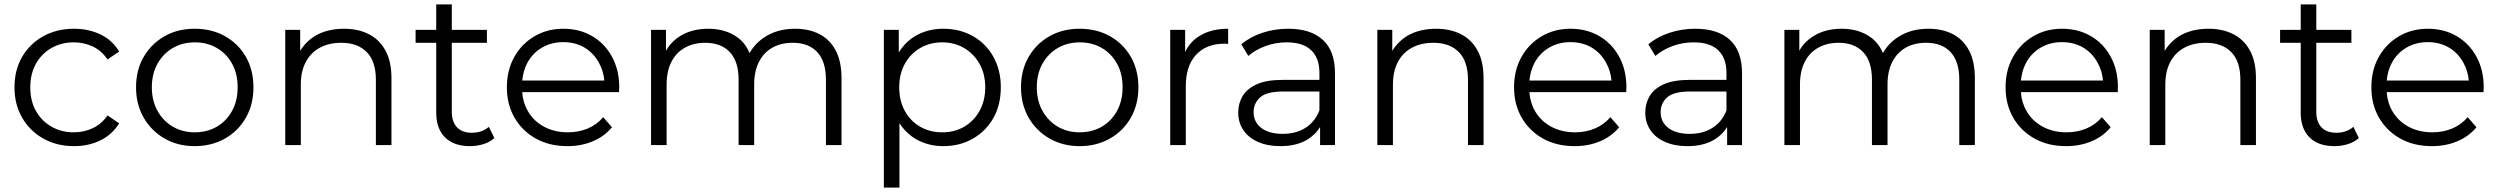

<svg xmlns="http://www.w3.org/2000/svg" viewBox="-20 -661 11385 875"><path d="M317 5Q239 5 177.5 -29.5Q116 -64 81 -124.5Q46 -185 46 -263Q46 -342 81 -402Q116 -462 177.5 -496Q239 -530 317 -530Q384 -530 438 -504Q492 -478 523 -426L470 -390Q443 -430 403 -449Q363 -468 316 -468Q260 -468 215 -442.5Q170 -417 144 -371Q118 -325 118 -263Q118 -201 144 -155Q170 -109 215 -83.5Q260 -58 316 -58Q363 -58 403 -77Q443 -96 470 -135L523 -99Q492 -48 438 -21.5Q384 5 317 5Z M867 -58Q924 -58 968 -83.5Q1012 -109 1037.5 -155.5Q1063 -202 1063 -263Q1063 -325 1037.5 -371Q1012 -417 968 -442.5Q924 -468 868 -468Q812 -468 768 -442.5Q724 -417 698 -371Q672 -325 672 -263Q672 -202 698 -155.5Q724 -109 768 -83.5Q812 -58 867 -58ZM867 5Q791 5 730.5 -29.5Q670 -64 635 -124.5Q600 -185 600 -263Q600 -342 635 -402Q670 -462 730 -496Q790 -530 867 -530Q945 -530 1005.5 -496Q1066 -462 1100.5 -402Q1135 -342 1135 -263Q1135 -185 1100.5 -124.5Q1066 -64 1005 -29.5Q944 5 867 5Z M1548 -530Q1612 -530 1660.5 -505.5Q1709 -481 1736.5 -431Q1764 -381 1764 -305V0H1693V-298Q1693 -381 1651.5 -423.5Q1610 -466 1535 -466Q1479 -466 1437.5 -443.5Q1396 -421 1373.5 -378.5Q1351 -336 1351 -276V0H1280V-525H1348V-429Q1373 -471 1417 -498Q1472 -530 1548 -530Z M1874 -466V-525H1968V-641H2039V-525H2199V-466H2039V-152Q2039 -106 2062.5 -81Q2086 -56 2130 -56Q2177 -56 2208 -83L2233 -32Q2212 -13 2182.5 -4Q2153 5 2122 5Q2048 5 2008 -35Q1968 -75 1968 -148V-466Z M2566 5Q2484 5 2422 -29.5Q2360 -64 2325 -124.5Q2290 -185 2290 -263Q2290 -341 2323.5 -401Q2357 -461 2415.5 -495.5Q2474 -530 2547 -530Q2621 -530 2678.5 -496.5Q2736 -463 2769 -402.5Q2802 -342 2802 -263Q2802 -258 2801.5 -252.5Q2801 -247 2801 -241H2360Q2363 -193 2386 -154Q2412 -109 2459.5 -83.5Q2507 -58 2568 -58Q2616 -58 2657.5 -75Q2699 -92 2729 -127L2769 -81Q2734 -39 2681.5 -17Q2629 5 2566 5ZM2734 -294Q2730 -338 2710 -374Q2686 -419 2644 -444Q2602 -469 2547 -469Q2493 -469 2450 -444Q2407 -419 2383 -374Q2364 -338 2360 -294Z M3603 -530Q3667 -530 3714.5 -505.5Q3762 -481 3788.5 -431Q3815 -381 3815 -305V0H3744V-298Q3744 -381 3704.5 -423.5Q3665 -466 3593 -466Q3539 -466 3499.5 -443.5Q3460 -421 3438.5 -378.5Q3417 -336 3417 -276V0H3346V-298Q3346 -381 3306 -423.5Q3266 -466 3194 -466Q3141 -466 3101 -443.5Q3061 -421 3039.5 -378.5Q3018 -336 3018 -276V0H2947V-525H3015V-430Q3039 -472 3082 -498Q3135 -530 3208 -530Q3285 -530 3339 -492Q3377 -465 3396 -419Q3420 -462 3462 -490Q3521 -530 3603 -530Z M4173.5 -83.5Q4218 -58 4274 -58Q4330 -58 4374 -83.5Q4418 -109 4444 -155.5Q4470 -202 4470 -263Q4470 -324 4444 -370Q4418 -416 4374 -442Q4330 -468 4274 -468Q4218 -468 4173.5 -442Q4129 -416 4103.5 -370Q4078 -324 4078 -263Q4078 -202 4103.5 -155.5Q4129 -109 4173.5 -83.5ZM4008 194V-525H4076V-422Q4107 -472 4155 -499Q4210 -530 4279 -530Q4354 -530 4413.5 -496.5Q4473 -463 4507 -402.5Q4541 -342 4541 -263Q4541 -183 4507 -123Q4473 -63 4413.5 -29Q4354 5 4279 5Q4211 5 4156 -26Q4109 -53 4079 -100V194Z M4900 -58Q4957 -58 5001 -83.5Q5045 -109 5070.5 -155.5Q5096 -202 5096 -263Q5096 -325 5070.5 -371Q5045 -417 5001 -442.5Q4957 -468 4901 -468Q4845 -468 4801 -442.5Q4757 -417 4731 -371Q4705 -325 4705 -263Q4705 -202 4731 -155.5Q4757 -109 4801 -83.5Q4845 -58 4900 -58ZM4900 5Q4824 5 4763.5 -29.5Q4703 -64 4668 -124.5Q4633 -185 4633 -263Q4633 -342 4668 -402Q4703 -462 4763 -496Q4823 -530 4900 -530Q4978 -530 5038.5 -496Q5099 -462 5133.5 -402Q5168 -342 5168 -263Q5168 -185 5133.5 -124.5Q5099 -64 5038 -29.5Q4977 5 4900 5Z M5313 0V-525H5381V-424Q5404 -472 5448 -498Q5500 -530 5577 -530V-461Q5573 -461 5569 -461.5Q5565 -462 5561 -462Q5478 -462 5431 -411.5Q5384 -361 5384 -268V0Z M5815 5Q5756 5 5712.5 -14.5Q5669 -34 5646 -68.5Q5623 -103 5623 -148Q5623 -189 5642.5 -222.5Q5662 -256 5706.5 -276.5Q5751 -297 5826 -297H5993V-329Q5993 -396 5955.5 -432Q5918 -468 5844 -468Q5793 -468 5747 -451Q5701 -434 5669 -406L5637 -459Q5677 -493 5733 -511.5Q5789 -530 5851 -530Q5953 -530 6008.5 -479.5Q6064 -429 6064 -326V0H5996V-82Q5976 -49 5940 -26Q5890 5 5815 5ZM5993 -244H5828Q5752 -244 5722.5 -217Q5693 -190 5693 -150Q5693 -105 5728 -78Q5763 -51 5826 -51Q5886 -51 5929.5 -78.5Q5973 -106 5993 -158Z M6525 -530Q6589 -530 6637.5 -505.5Q6686 -481 6713.5 -431Q6741 -381 6741 -305V0H6670V-298Q6670 -381 6628.5 -423.5Q6587 -466 6512 -466Q6456 -466 6414.5 -443.5Q6373 -421 6350.5 -378.5Q6328 -336 6328 -276V0H6257V-525H6325V-429Q6350 -471 6394 -498Q6449 -530 6525 -530Z M7156 5Q7074 5 7012 -29.5Q6950 -64 6915 -124.5Q6880 -185 6880 -263Q6880 -341 6913.5 -401Q6947 -461 7005.5 -495.5Q7064 -530 7137 -530Q7211 -530 7268.5 -496.5Q7326 -463 7359 -402.5Q7392 -342 7392 -263Q7392 -258 7391.5 -252.5Q7391 -247 7391 -241H6950Q6953 -193 6976 -154Q7002 -109 7049.5 -83.5Q7097 -58 7158 -58Q7206 -58 7247.5 -75Q7289 -92 7319 -127L7359 -81Q7324 -39 7271.5 -17Q7219 5 7156 5ZM7324 -294Q7320 -338 7300 -374Q7276 -419 7234 -444Q7192 -469 7137 -469Q7083 -469 7040 -444Q6997 -419 6973 -374Q6954 -338 6950 -294Z M7670 5Q7611 5 7567.5 -14.5Q7524 -34 7501 -68.5Q7478 -103 7478 -148Q7478 -189 7497.5 -222.5Q7517 -256 7561.5 -276.5Q7606 -297 7681 -297H7848V-329Q7848 -396 7810.5 -432Q7773 -468 7699 -468Q7648 -468 7602 -451Q7556 -434 7524 -406L7492 -459Q7532 -493 7588 -511.5Q7644 -530 7706 -530Q7808 -530 7863.5 -479.5Q7919 -429 7919 -326V0H7851V-82Q7831 -49 7795 -26Q7745 5 7670 5ZM7848 -244H7683Q7607 -244 7577.5 -217Q7548 -190 7548 -150Q7548 -105 7583 -78Q7618 -51 7681 -51Q7741 -51 7784.5 -78.5Q7828 -106 7848 -158Z M8768 -530Q8832 -530 8879.5 -505.5Q8927 -481 8953.5 -431Q8980 -381 8980 -305V0H8909V-298Q8909 -381 8869.5 -423.5Q8830 -466 8758 -466Q8704 -466 8664.5 -443.5Q8625 -421 8603.5 -378.5Q8582 -336 8582 -276V0H8511V-298Q8511 -381 8471 -423.5Q8431 -466 8359 -466Q8306 -466 8266 -443.5Q8226 -421 8204.5 -378.5Q8183 -336 8183 -276V0H8112V-525H8180V-430Q8204 -472 8247 -498Q8300 -530 8373 -530Q8450 -530 8504 -492Q8542 -465 8561 -419Q8585 -462 8627 -490Q8686 -530 8768 -530Z M9396 5Q9314 5 9252 -29.5Q9190 -64 9155 -124.5Q9120 -185 9120 -263Q9120 -341 9153.5 -401Q9187 -461 9245.5 -495.5Q9304 -530 9377 -530Q9451 -530 9508.5 -496.5Q9566 -463 9599 -402.5Q9632 -342 9632 -263Q9632 -258 9631.5 -252.5Q9631 -247 9631 -241H9190Q9193 -193 9216 -154Q9242 -109 9289.5 -83.5Q9337 -58 9398 -58Q9446 -58 9487.5 -75Q9529 -92 9559 -127L9599 -81Q9564 -39 9511.5 -17Q9459 5 9396 5ZM9564 -294Q9560 -338 9540 -374Q9516 -419 9474 -444Q9432 -469 9377 -469Q9323 -469 9280 -444Q9237 -419 9213 -374Q9194 -338 9190 -294Z M10045 -530Q10109 -530 10157.5 -505.5Q10206 -481 10233.5 -431Q10261 -381 10261 -305V0H10190V-298Q10190 -381 10148.5 -423.5Q10107 -466 10032 -466Q9976 -466 9934.5 -443.5Q9893 -421 9870.5 -378.5Q9848 -336 9848 -276V0H9777V-525H9845V-429Q9870 -471 9914 -498Q9969 -530 10045 -530Z M10371 -466V-525H10465V-641H10536V-525H10696V-466H10536V-152Q10536 -106 10559.5 -81Q10583 -56 10627 -56Q10674 -56 10705 -83L10730 -32Q10709 -13 10679.5 -4Q10650 5 10619 5Q10545 5 10505 -35Q10465 -75 10465 -148V-466Z M11063 5Q10981 5 10919 -29.5Q10857 -64 10822 -124.5Q10787 -185 10787 -263Q10787 -341 10820.5 -401Q10854 -461 10912.5 -495.5Q10971 -530 11044 -530Q11118 -530 11175.5 -496.5Q11233 -463 11266 -402.5Q11299 -342 11299 -263Q11299 -258 11298.5 -252.5Q11298 -247 11298 -241H10857Q10860 -193 10883 -154Q10909 -109 10956.5 -83.5Q11004 -58 11065 -58Q11113 -58 11154.5 -75Q11196 -92 11226 -127L11266 -81Q11231 -39 11178.5 -17Q11126 5 11063 5ZM11231 -294Q11227 -338 11207 -374Q11183 -419 11141 -444Q11099 -469 11044 -469Q10990 -469 10947 -444Q10904 -419 10880 -374Q10861 -338 10857 -294Z"/></svg>

Font: Modern
Style: Small
Weight: 400
Designer: Julieta Ulanovsky
Foundry: Julieta Ulanovsky
Version: Version 8.000